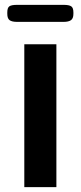

<svg xmlns="http://www.w3.org/2000/svg" viewBox="-20 -770 332 790"><path d="M80 -588H212V0H80ZM10 -713V-719Q10 -738 18.5 -744Q27 -750 50 -750H242Q264 -750 273 -744Q282 -738 282 -719V-713Q282 -694 272 -687Q262 -680 242 -680H50Q29 -680 19.5 -687Q10 -694 10 -713Z"/></svg>

Font: Gold
Style: Regular
Weight: 400
Designer: jaiki
Version: Version 1.000